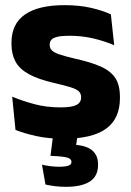

<svg xmlns="http://www.w3.org/2000/svg" viewBox="-20 -524 506 742"><path d="M225.9 12.2Q167.3 12.2 120.3 1.9Q73.4 -8.5 39.9 -21.9L27.1 -150.4Q65.5 -134.4 112.2 -121.7Q159 -109 213.5 -109Q257.2 -109 275.3 -118.3Q293.4 -127.6 293.4 -147.1V-149Q293.4 -162.7 284.3 -171.3Q275.2 -179.8 252.2 -187Q229.3 -194.2 188.3 -203.5Q126.8 -217.8 91 -237.7Q55.1 -257.6 39.7 -286.2Q24.3 -314.8 24.3 -354.5V-358.6Q24.3 -431.6 76.4 -467.9Q128.5 -504.1 229.5 -504.1Q286.5 -504.1 332.1 -493.6Q377.7 -483 408.5 -468.4L421.3 -349.2Q385.7 -364.8 341.4 -375.3Q297.1 -385.8 248.6 -385.8Q219 -385.8 202.2 -381.9Q185.4 -377.9 178.7 -370.3Q172 -362.8 172 -352.1V-350.3Q172 -338.4 179.9 -329.9Q187.8 -321.4 209.2 -313.9Q230.6 -306.5 270.7 -297.2Q332.3 -283.5 370.4 -266.3Q408.4 -249.2 426 -221.9Q443.5 -194.7 443.5 -149.3V-144.9Q443.5 -65.4 390 -26.6Q336.5 12.2 225.9 12.2ZM282.2 -16.1 269.4 68.2 210.7 36.2Q221.6 35.3 232.2 35.1Q242.8 34.8 253.4 35Q307.9 35.6 333.4 54.9Q358.9 74.3 358.9 110.7V113.7Q358.9 157 327.2 177.5Q295.6 198 234.4 198Q212.2 198 191.9 195.4Q171.6 192.7 155.7 189.2L142.3 112.5Q157.4 116.1 174.4 118.2Q191.5 120.4 207.6 120.4Q232.5 120.4 244.3 116.3Q256.1 112.2 256.1 102.2V101.2Q256.1 90 240.4 85.2Q224.8 80.3 179.2 78.5Q177.3 78.3 176.4 78.3Q175.4 78.3 175.1 78.3L187.1 -16.1Z"/></svg>

Font: Anek Latin Medium
Style: Regular
Weight: 500
Designer: Yesha Goshar
Foundry: Ek Type
Version: Version 1.003